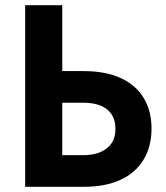

<svg xmlns="http://www.w3.org/2000/svg" viewBox="-20 -720 640 740"><path d="M220 -700V-446H303Q386 -446 444.5 -419.5Q503 -393 533.5 -343Q564 -293 564 -224Q564 -156 533.5 -105Q503 -54 444.5 -27Q386 0 303 0H77V-700ZM220 -122H303Q340 -122 367.5 -134Q395 -146 410 -168Q425 -190 425 -224Q425 -257 410 -279.5Q395 -302 367.5 -313Q340 -324 303 -324H220Z"/></svg>

Font: Venryn Sans SemiBold
Style: Regular
Weight: 600
Designer: Owen Earl, indestructible type* (font) & Cristiano Sobral (main changes)
Version: Version 3.60;October 28, 2020;FontCreator 13.0.0.2681 64-bit